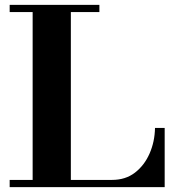

<svg xmlns="http://www.w3.org/2000/svg" viewBox="-20 -774 721 794"><path d="M20 0V-30H443Q499 -30 538 -60Q577 -90 598.5 -139Q620 -188 621 -245H661V0ZM115 -15V-754H273V-15ZM20 -724V-754H391V-724Z"/></svg>

Font: Libre Bodoni
Style: Bold
Weight: 700
Designer: Pablo Impallari, Rodrigo Fuenzalida
Foundry: Impallari Type
Version: Version 2.005;gftools[0.9.23]